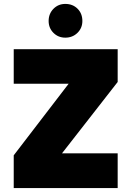

<svg xmlns="http://www.w3.org/2000/svg" viewBox="-20 -959 670 979"><path d="M296 -177H580V0H50V-167L330 -532H50V-708H580V-541ZM228 -852Q228 -889 252.5 -914Q277 -939 313 -939Q351 -939 375.5 -914.5Q400 -890 400 -852Q400 -816 375 -791.5Q350 -767 313 -767Q277 -767 252.5 -791.5Q228 -816 228 -852Z"/></svg>

Font: Poppins Black A&M
Style: Regular
Weight: 900
Designer: Ninad Kale (Devanagari), Jonny Pinhorn (Latin)
Foundry: Indian Type Foundry
Version: 4.004